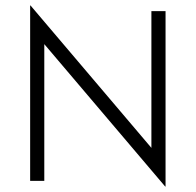

<svg xmlns="http://www.w3.org/2000/svg" viewBox="-20 -666 721 707"><path d="M588.2 20.8 143.1 -503.5V0H91V-645.8H92.4L537.5 -121.5V-625H589.6V20.8Z"/></svg>

Font: Afacad Flux Light
Style: Regular
Weight: 300
Designer: Kristian Moeller
Foundry: Dicotype
Version: Version 1.100